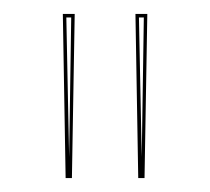

<svg xmlns="http://www.w3.org/2000/svg" viewBox="-20 -728 301 275"><path d="M74 -473 70 -708H87L83 -473ZM79 -503 82 -703H75ZM178 -473 174 -708H191L187 -473ZM183 -503 186 -703H179Z"/></svg>

Font: Kalnia Glaze Thin
Style: Regular
Weight: 100
Designer: Frida Medrano
Foundry: Frida Medrano
Version: Version 1.110